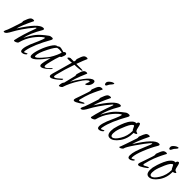

<svg xmlns="http://www.w3.org/2000/svg" viewBox="203 -1567 2624 2624"><g transform="rotate(45 1515.0 -254.5)"><path d="M540 -363Q419 -149 394 -18Q391 -8 391 2Q391 16 400 16Q404 16 420.5 6.5Q437 -3 440 -3Q445 -3 445 3Q445 16 423 30Q401 44 379 44Q364 44 357 34.5Q350 25 350 2Q350 -21 360 -56Q370 -91 380 -115.5Q390 -140 408.5 -181Q427 -222 430 -230Q461 -303 461 -317Q461 -324 456 -324Q453 -324 445 -319Q393 -284 335 -206Q277 -128 249 -24Q247 -16 228 -5.5Q209 5 196 5Q184 5 184 -4V-6L185 -8Q213 -140 279 -315Q284 -328 284 -333Q284 -338 281 -338Q276 -338 266 -327Q202 -253 153 -180Q104 -107 84.5 -69Q65 -31 46 -7Q27 17 6 17Q-2 17 -2 9Q-2 2 2.5 -9Q7 -20 12.5 -31Q18 -42 19 -44Q35 -83 85 -239Q89 -251 89 -257Q89 -261 87.5 -264.5Q86 -268 86 -270Q86 -274 89 -283Q111 -346 128 -367Q145 -388 177 -388Q190 -388 192 -379Q110 -211 94 -139Q261 -405 347 -405Q367 -405 367 -392Q367 -383 360 -372Q273 -225 250 -113Q299 -210 343.5 -263.5Q388 -317 476 -381Q495 -396 526 -396Q546 -396 546 -382Q546 -375 540 -363Z M820 -80Q819 -79 811 -71.5Q803 -64 798 -60Q793 -56 783.5 -47.5Q774 -39 767 -34Q760 -29 750 -22Q740 -15 732.5 -11.5Q725 -8 717 -5Q709 -2 702 -2Q681 -2 677 -27Q677 -69 710 -182Q576 3 518 3Q494 3 494 -33Q494 -79 521.5 -157.5Q549 -236 589 -299.5Q629 -363 659 -363H662L673 -371Q682 -381 701 -381Q716 -381 743 -373Q770 -365 773 -365Q777 -365 783.5 -373Q790 -381 799 -381Q824 -381 824 -359Q824 -350 820.5 -339Q817 -328 810.5 -313.5Q804 -299 803 -296Q802 -294 793.5 -290Q785 -286 784 -283Q762 -221 745 -150.5Q728 -80 728 -64Q728 -39 742 -39Q756 -39 776.5 -56Q797 -73 812 -90Q827 -107 828 -107Q830 -107 830 -103Q830 -88 820 -80ZM754 -346Q748 -346 733.5 -348Q719 -350 709 -350Q695 -350 679 -346Q654 -339 597 -227.5Q540 -116 540 -61Q540 -44 550 -44Q571 -44 624.5 -105Q678 -166 695 -192Q720 -232 741 -278.5Q762 -325 762 -340Q762 -346 757 -346Z M968 -375 972 -389Q975 -401 975 -406Q975 -410 973 -413.5Q971 -417 971 -420Q971 -423 974 -432Q994 -496 1010.5 -517Q1027 -538 1059 -538Q1073 -538 1075 -529Q1053 -482 1014 -375H1111Q1139 -375 1139 -369Q1139 -359 1093 -353.5Q1047 -348 1005 -348Q955 -207 924 -78Q919 -58 919 -49Q919 -32 930 -32Q950 -32 988.5 -67.5Q1027 -103 1030 -103Q1035 -103 1035 -97Q1035 -80 1024 -75Q932 8 895 8Q872 8 872 -21Q872 -37 896 -115Q899 -125 960 -344Q936 -340 893 -340Q870 -340 870 -349Q870 -356 883 -365.5Q896 -375 904 -375Z M1343 -295Q1335 -284 1321.5 -273.5Q1308 -263 1301 -263Q1295 -263 1295 -269Q1295 -273 1304.5 -297Q1314 -321 1314 -330Q1314 -337 1309 -337Q1274 -337 1205.5 -229Q1137 -121 1104 -18Q1098 -10 1085 -2Q1072 6 1063 6Q1057 6 1054 1Q1054 -26 1060.5 -48Q1067 -70 1077 -74Q1099 -157 1108 -198L1118 -240Q1120 -247 1120 -256Q1120 -261 1118 -265Q1116 -269 1116 -273Q1116 -279 1118 -284Q1134 -347 1150.5 -370Q1167 -393 1199 -393Q1211 -393 1213 -385Q1212 -382 1198.5 -350Q1185 -318 1173.5 -290Q1162 -262 1148 -219Q1134 -176 1126 -140Q1159 -205 1228 -296.5Q1297 -388 1342 -388Q1366 -388 1366 -358Q1366 -327 1343 -295Z M1573 -550Q1573 -537 1554 -517Q1535 -497 1530 -486Q1517 -453 1502 -449Q1482 -449 1482 -482Q1482 -503 1513 -528Q1544 -553 1567 -553Q1572 -553 1573 -550ZM1516 -379Q1514 -376 1502.5 -354Q1491 -332 1483 -316Q1475 -300 1461 -269Q1447 -238 1436 -210Q1425 -182 1413 -143Q1401 -104 1392 -65Q1391 -62 1391 -57Q1391 -45 1401 -45Q1407 -45 1433.5 -60Q1460 -75 1468 -75Q1475 -75 1476 -71Q1476 -59 1425 -26.5Q1374 6 1355 6Q1336 6 1336 -12Q1336 -21 1340 -33Q1351 -64 1362.5 -97Q1374 -130 1380 -148Q1386 -166 1392.5 -185Q1399 -204 1402 -213.5Q1405 -223 1407.5 -232.5Q1410 -242 1411 -247Q1412 -252 1412 -257Q1412 -261 1410.5 -264.5Q1409 -268 1409 -270Q1409 -274 1412 -283Q1434 -346 1451 -367Q1468 -388 1501 -388Q1514 -388 1516 -379Z M2026 -363Q1905 -149 1880 -18Q1877 -8 1877 2Q1877 16 1886 16Q1890 16 1906.5 6.5Q1923 -3 1926 -3Q1931 -3 1931 3Q1931 16 1909 30Q1887 44 1865 44Q1850 44 1843 34.5Q1836 25 1836 2Q1836 -21 1846 -56Q1856 -91 1866 -115.5Q1876 -140 1894.5 -181Q1913 -222 1916 -230Q1947 -303 1947 -317Q1947 -324 1942 -324Q1939 -324 1931 -319Q1879 -284 1821 -206Q1763 -128 1735 -24Q1733 -16 1714 -5.5Q1695 5 1682 5Q1670 5 1670 -4V-6L1671 -8Q1699 -140 1765 -315Q1770 -328 1770 -333Q1770 -338 1767 -338Q1762 -338 1752 -327Q1688 -253 1639 -180Q1590 -107 1570.5 -69Q1551 -31 1532 -7Q1513 17 1492 17Q1484 17 1484 9Q1484 2 1488.5 -9Q1493 -20 1498.5 -31Q1504 -42 1505 -44Q1521 -83 1571 -239Q1575 -251 1575 -257Q1575 -261 1573.5 -264.5Q1572 -268 1572 -270Q1572 -274 1575 -283Q1597 -346 1614 -367Q1631 -388 1663 -388Q1676 -388 1678 -379Q1596 -211 1580 -139Q1747 -405 1833 -405Q1853 -405 1853 -392Q1853 -383 1846 -372Q1759 -225 1736 -113Q1785 -210 1829.5 -263.5Q1874 -317 1962 -381Q1981 -396 2012 -396Q2032 -396 2032 -382Q2032 -375 2026 -363Z M2235 -264Q2235 -147 2174 -64Q2113 19 2053 19Q1995 19 1995 -65Q1995 -88 1999 -111Q2004 -137 2017 -178Q2030 -219 2051 -267Q2072 -315 2102.5 -348.5Q2133 -382 2164 -382H2171Q2171 -396 2179 -406Q2187 -416 2201 -416Q2215 -415 2226 -357.5Q2237 -300 2258 -298Q2277 -295 2277 -287Q2277 -279 2262 -271.5Q2247 -264 2235 -264ZM2207 -272Q2198 -277 2185 -307.5Q2172 -338 2167 -338Q2136 -338 2095 -246.5Q2054 -155 2044 -102Q2040 -79 2040 -60Q2040 -11 2068 -11Q2108 -11 2157.5 -92.5Q2207 -174 2207 -272Z M2595 -372Q2544 -287 2500 -177Q2456 -67 2456 -12Q2456 6 2464 6Q2467 6 2483.5 -4Q2500 -14 2503 -14Q2509 -14 2509 -8Q2509 4 2487 19Q2465 34 2443 34Q2414 34 2414 -9Q2414 -48 2430 -100Q2446 -152 2480 -233Q2514 -314 2514 -315Q2519 -328 2519 -335Q2519 -340 2516 -340Q2511 -340 2494 -322Q2451 -274 2371 -158Q2291 -42 2289 -15Q2288 -8 2270 4.5Q2252 17 2240 17Q2233 17 2232 10Q2234 13 2269.5 -90Q2305 -193 2320 -239Q2324 -251 2324 -257Q2324 -261 2322.5 -264.5Q2321 -268 2321 -270Q2321 -274 2324 -283Q2347 -347 2363 -367.5Q2379 -388 2412 -388Q2425 -388 2427 -379Q2345 -211 2329 -139Q2494 -405 2582 -405Q2602 -405 2602 -392Q2602 -383 2595 -372Z M2816 -550Q2816 -537 2797 -517Q2778 -497 2773 -486Q2760 -453 2745 -449Q2725 -449 2725 -482Q2725 -503 2756 -528Q2787 -553 2810 -553Q2815 -553 2816 -550ZM2759 -379Q2757 -376 2745.5 -354Q2734 -332 2726 -316Q2718 -300 2704 -269Q2690 -238 2679 -210Q2668 -182 2656 -143Q2644 -104 2635 -65Q2634 -62 2634 -57Q2634 -45 2644 -45Q2650 -45 2676.5 -60Q2703 -75 2711 -75Q2718 -75 2719 -71Q2719 -59 2668 -26.5Q2617 6 2598 6Q2579 6 2579 -12Q2579 -21 2583 -33Q2594 -64 2605.5 -97Q2617 -130 2623 -148Q2629 -166 2635.5 -185Q2642 -204 2645 -213.5Q2648 -223 2650.5 -232.5Q2653 -242 2654 -247Q2655 -252 2655 -257Q2655 -261 2653.5 -264.5Q2652 -268 2652 -270Q2652 -274 2655 -283Q2677 -346 2694 -367Q2711 -388 2744 -388Q2757 -388 2759 -379Z M2990 -264Q2990 -147 2929 -64Q2868 19 2808 19Q2750 19 2750 -65Q2750 -88 2754 -111Q2759 -137 2772 -178Q2785 -219 2806 -267Q2827 -315 2857.5 -348.5Q2888 -382 2919 -382H2926Q2926 -396 2934 -406Q2942 -416 2956 -416Q2970 -415 2981 -357.5Q2992 -300 3013 -298Q3032 -295 3032 -287Q3032 -279 3017 -271.5Q3002 -264 2990 -264ZM2962 -272Q2953 -277 2940 -307.5Q2927 -338 2922 -338Q2891 -338 2850 -246.5Q2809 -155 2799 -102Q2795 -79 2795 -60Q2795 -11 2823 -11Q2863 -11 2912.5 -92.5Q2962 -174 2962 -272Z"/></g></svg>

Font: Bilbo Swash Caps
Style: Regular
Weight: 400
Designer: Robert E. Leuschke
Foundry: Robert E. Leuschke
Version: Version 1.002